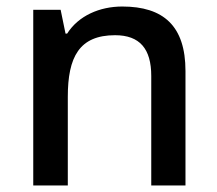

<svg xmlns="http://www.w3.org/2000/svg" viewBox="-20 -569 667 589"><path d="M355 -549C286 -549 221 -521 186 -466H181L166 -539H82V0H188V-272C188 -394 223 -461 333 -461C409 -461 444 -419 444 -336V0H549V-351C549 -490 481 -549 355 -549Z"/></svg>

Font: Noto Sans Canadian Aboriginal Medium
Style: Regular
Weight: 500
Designer: Monotype Design Team, Typotheque's Kevin King
Foundry: Monotype Imaging Inc.
Version: Version 2.004